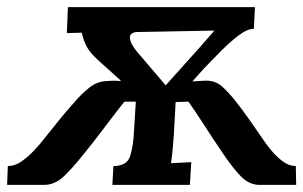

<svg xmlns="http://www.w3.org/2000/svg" viewBox="-51 -520 853 540"><path d="M-31 0 -29 -53Q-9 -53 9.5 -66Q28 -79 45 -97Q62 -115 75 -132Q95 -157 115.5 -182.5Q136 -208 157 -231Q176 -254 199.5 -273Q223 -292 251 -292Q260 -293 269 -293Q278 -293 288 -292V-294L228 -348Q201 -372 192 -390.5Q183 -409 179 -428L137 -427L140 -500H666L663 -439Q645 -439 621 -421Q597 -403 572 -378Q547 -353 525 -330L490 -291L524 -293Q554 -295 575 -275.5Q596 -256 615 -231Q633 -208 651 -182.5Q669 -157 686 -132Q697 -115 712 -97Q727 -79 744.5 -66Q762 -53 781 -53L782 0H679Q650 0 626.5 -24Q603 -48 575 -90Q551 -125 524 -167Q497 -209 479 -234L443 -233L438 -143Q437 -126 435 -104Q433 -82 430 -61L487 -64L483 0H265L268 -53Q306 -53 315 -81Q324 -109 326 -153L331 -234H299Q285 -217 266 -192Q247 -167 226.5 -140Q206 -113 187 -90Q154 -48 128.5 -24Q103 0 73 0ZM415 -280 511 -387Q523 -401 532 -411Q541 -421 552 -434L338 -430Q314 -430 314.5 -414Q315 -398 334 -375Q361 -343 380 -321Q399 -299 415 -280Z"/></svg>

Font: Lora SemiBold
Style: Italic
Weight: 600
Italic angle: -3°
Designer: Olga Karpushina, Alexei Vanyashin (Cyrillic)
Foundry: Cyreal
Version: Version 3.011; ttfautohint (v1.8.4.7-5d5b)